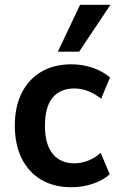

<svg xmlns="http://www.w3.org/2000/svg" viewBox="-20 -773 496 803"><path d="M279 10Q206 10 153 -21Q100 -52 71 -110Q42 -168 42 -248Q42 -327 71 -384.5Q100 -442 153 -473Q206 -504 279 -504Q326 -504 369 -489Q412 -474 440 -449L403 -360Q379 -380 350 -391.5Q321 -403 291 -403Q232 -403 200 -364.5Q168 -326 168 -247Q168 -169 200.5 -129.5Q233 -90 291 -90Q320 -90 349.5 -101.5Q379 -113 401 -134L439 -44Q411 -19 368.5 -4.5Q326 10 279 10ZM222 -557 315 -753H442L311 -557Z"/></svg>

Font: Nunito Sans 10pt SemiCondensed
Style: Bold
Weight: 700
Width: 4
Designer: Vernon Adams
Foundry: Vernon Adams
Version: Version 3.101;gftools[0.9.27]